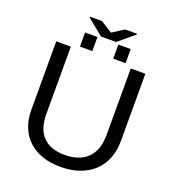

<svg xmlns="http://www.w3.org/2000/svg" viewBox="-159 -1018 1040 1150"><g transform="rotate(20 361.0 -443.0)"><path d="M357 10Q293 10 241.5 -7.5Q190 -25 153.5 -58.5Q117 -92 97 -140.5Q77 -189 77 -250V-688H170V-258Q170 -164 217.5 -115Q265 -66 356 -66Q450 -66 501 -116.5Q552 -167 552 -264V-688H645V-259Q645 -196 624.5 -146Q604 -96 566.5 -61.5Q529 -27 476 -8.5Q423 10 357 10ZM440 -896H516V-891L415 -807H319L217 -890V-896H293L367 -849ZM433 -707V-797H512V-707ZM221 -707V-797H300V-707Z"/></g></svg>

Font: Libra Sans
Style: Regular
Weight: 400
Foundry: Context Ltd
Version: Version 1.000; ttfautohint (v1.3)